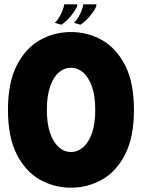

<svg xmlns="http://www.w3.org/2000/svg" viewBox="-20 -861 660 893"><path d="M17 -350Q17 -477 58 -557Q99 -637 165.5 -674.5Q232 -712 310 -712Q388 -712 454.5 -674.5Q521 -637 562 -557Q603 -477 603 -350Q603 -223 562 -143Q521 -63 454.5 -25.5Q388 12 310 12Q232 12 165.5 -25.5Q99 -63 58 -143Q17 -223 17 -350ZM198 -350Q198 -286 213 -242.5Q228 -199 253.5 -176.5Q279 -154 310 -154Q341 -154 367 -176.5Q393 -199 408 -242.5Q423 -286 423 -350Q423 -416 407.5 -459Q392 -502 366.5 -524Q341 -546 310 -546Q279 -546 253.5 -524Q228 -502 213 -458.5Q198 -415 198 -350ZM265 -746 235 -755Q243 -761 252.5 -776Q262 -791 269.5 -809Q277 -827 279 -841H339V-833Q332 -814 310 -787Q288 -760 265 -746ZM354 -746 324 -755Q332 -761 341.5 -776Q351 -791 358.5 -809Q366 -827 367 -841H428V-833Q421 -814 399 -787Q377 -760 354 -746Z"/></svg>

Font: Phudu ExtraBold
Style: Regular
Weight: 800
Version: Version 1.005;gftools[0.9.23]